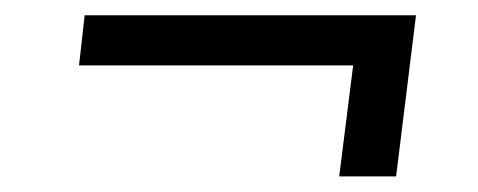

<svg xmlns="http://www.w3.org/2000/svg" viewBox="-20 -388 620 249"><path d="M89.8 -368.2H519.5L493.7 -159.2H419.9L438 -303.2H82.5Z"/></svg>

Font: Lato-Italic
Style: Italic
Weight: 400
Italic angle: -7°
Designer: Lukasz Dziedzic
Foundry: tyPoland Lukasz Dziedzic
Version: Version 1.104; Western+Polish opensource